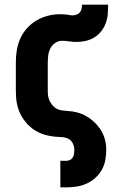

<svg xmlns="http://www.w3.org/2000/svg" viewBox="-20 -589 540 824"><path d="M239 215V101H266Q274 101 281.5 97Q289 93 293 85.5Q297 78 298 70Q299 62 299 54Q299 40 292.5 26.5Q286 13 273 6.5Q260 0 245 -0.5Q230 -1 215.5 -2.5Q201 -4 187 -7Q173 -10 159.5 -15Q146 -20 133.5 -27.5Q121 -35 110 -44.5Q99 -54 90 -65Q81 -76 73.5 -88.5Q66 -101 61 -114.5Q56 -128 53 -142.5Q50 -157 49 -171.5Q48 -186 48 -200V-320Q48 -347 52 -373Q56 -399 67 -423.5Q78 -448 96 -468Q114 -488 137 -501.5Q160 -515 186 -521.5Q212 -528 239 -528Q246 -528 253.5 -527.5Q261 -527 269 -526H270Q275 -525 280 -524Q285 -523 291 -523Q299 -523 308 -526Q317 -529 322.5 -535.5Q328 -542 330 -551Q332 -560 332 -569H444Q444 -549 442.5 -529Q441 -509 434 -490Q427 -471 414.5 -455Q402 -439 385 -428.5Q368 -418 348 -413.5Q328 -409 308 -409Q292 -409 276.5 -411.5Q261 -414 246 -414Q230 -414 216.5 -404.5Q203 -395 196 -381Q189 -367 187 -351.5Q185 -336 185 -320V-200Q185 -189 186.5 -177.5Q188 -166 193 -156Q198 -146 205.5 -137Q213 -128 223 -122.5Q233 -117 244 -115.5Q255 -114 267 -113H268Q290 -112 311 -106.5Q332 -101 351 -90Q370 -79 386 -63.5Q402 -48 413.5 -29.5Q425 -11 430.5 10.5Q436 32 436 54Q436 76 432 98Q428 120 417 139.5Q406 159 389.5 174Q373 189 352.5 198.5Q332 208 310 211.5Q288 215 266 215Z"/></svg>

Font: Iosevka Term Curly Heavy
Style: Regular
Weight: 900
Designer: Belleve Invis
Foundry: Belleve Invis
Version: Version 32.3.0